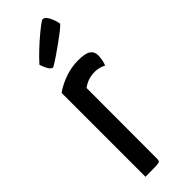

<svg xmlns="http://www.w3.org/2000/svg" viewBox="-245 -738 753 753"><g transform="rotate(-45 131.5 -361.0)"><path d="M45 0V-465.4Q74.2 -485.8 109.1 -497.9Q144.1 -510 181.2 -510Q220 -510 235.5 -499.4Q251 -488.8 251 -468.1Q251 -460.2 249 -446.8Q247 -433.4 241.7 -420.4Q231.4 -426.1 219.4 -429.2Q207.5 -432.2 194.2 -432.2Q177.4 -432.2 160 -426.7Q142.5 -421.1 127.9 -409.6L127.3 -16.5Q127.3 -8.2 123.8 -4.9Q120.4 -1.6 103.1 -0.8Q85.8 0 45 0ZM93 -559.6Q83.9 -559.6 76.6 -571Q69.2 -582.5 65.4 -593.6Q61.6 -604.7 61.6 -604.7Q78.8 -624.5 100.4 -644.8Q122 -665.2 142.8 -683Q163.7 -700.8 178.3 -711.6Q192.8 -722.4 195.4 -722.4Q209.9 -722.4 220.2 -700.8Q230.5 -679.3 233 -661.2Q227.2 -654 209.6 -640.3Q191.9 -626.6 169.8 -610.6Q147.7 -594.6 126.8 -580.6Q105.8 -566.6 93 -559.6Z"/></g></svg>

Font: Yanone Kaffeesatz ExtraLight
Style: Regular
Weight: 200
Designer: Yanone (Cyrillic: Daniel Pouzeot, Huerta Tipografica, and Cyreal)
Foundry: Yanone
Version: Version 2.003